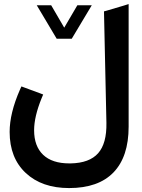

<svg xmlns="http://www.w3.org/2000/svg" viewBox="-20 -704 712 962"><path d="M262.7 -512.2 168.5 -670.4 164.1 -677.7H172.9H233.4H236.3L237.8 -675.3L301.8 -565.4L366.2 -675.3L367.7 -677.7H370.6H431.2H439.9L435.5 -670.4L340.8 -512.2L339.4 -509.8H336.4H267.1H264.2ZM327.6 114.7Q331.1 114.7 334.5 114.7Q428.2 112.8 471.7 63.7Q515.1 14.6 513.2 -88.4L501 -647L515.6 -650.9L599.6 -675.8L624.5 -683.6V-657.2V-69.3Q624.5 81.1 548.8 159.7Q473.1 238.3 326.2 238.3Q189.9 238.3 109.1 162.8Q28.3 87.4 28.3 -43Q28.3 -136.7 79.6 -253.9L87.4 -271L104.5 -264.6L177.2 -237.8L196.3 -230.5L188.5 -211.9Q150.9 -119.6 150.9 -51.3Q150.9 28.3 196 71.5Q241.2 114.7 327.6 114.7Z"/></svg>

Font: Samim FD-WOL
Style: Bold-FD-WOL
Weight: 700
Foundry: DejaVu fonts team - Redesigned by Saber Rastikerdar
Version: Version 4.0.5